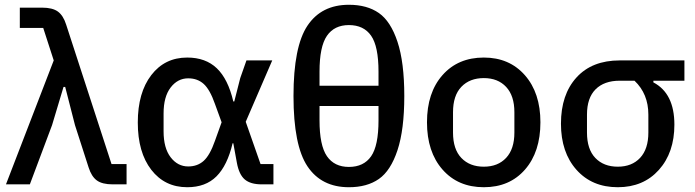

<svg xmlns="http://www.w3.org/2000/svg" viewBox="-20 -772 2910 804"><path d="M5 0 205 -519 161 -655H63V-740H156Q200 -740 222.5 -723.5Q245 -707 257 -669L447 -85H510V0H452Q408 0 385.5 -16.5Q363 -33 351 -71L294 -248L253 -408H246L198 -248L105 0Z M764 12Q670 12 613.5 -61Q557 -134 557 -259Q557 -384 613.5 -457.5Q670 -531 764 -531Q841 -531 888 -486Q935 -441 957 -347H961L986 -445L1012 -519H1120L1009 -262L1071 -85H1125V0H1076Q1029 0 1005 -20.5Q981 -41 972 -90L957 -172H954Q932 -79 886.5 -33.5Q841 12 764 12ZM768 -75Q807 -75 833 -98.5Q859 -122 880 -182L908 -260L880 -337Q859 -397 833 -420.5Q807 -444 768 -444Q724 -444 694.5 -405.5Q665 -367 665 -297V-222Q665 -152 694.5 -113.5Q724 -75 768 -75Z M1441 12Q1326 12 1267.5 -75.5Q1209 -163 1209 -370Q1209 -577 1267.5 -664.5Q1326 -752 1441 -752Q1517 -752 1566.5 -717.5Q1616 -683 1644.5 -597Q1673 -511 1673 -370Q1673 -229 1644.5 -143Q1616 -57 1566.5 -22.5Q1517 12 1441 12ZM1318 -413H1565V-472Q1565 -578 1534 -622.5Q1503 -667 1441 -667Q1380 -667 1349 -622Q1318 -577 1318 -472ZM1441 -73Q1503 -73 1534 -117.5Q1565 -162 1565 -268V-328H1318V-268Q1318 -163 1349 -118Q1380 -73 1441 -73Z M2006 -531Q2113 -531 2178 -457Q2243 -383 2243 -260Q2243 -136 2178.5 -62Q2114 12 2006 12Q1898 12 1833 -62Q1768 -136 1768 -260Q1768 -384 1833 -457.5Q1898 -531 2006 -531ZM2134 -217V-302Q2134 -371 2099.5 -408Q2065 -445 2006 -445Q1947 -445 1912 -408.5Q1877 -372 1877 -302V-217Q1877 -147 1912 -110.5Q1947 -74 2006 -74Q2065 -74 2099.5 -111Q2134 -148 2134 -217Z M2567 12Q2459 12 2394 -61Q2329 -134 2329 -254Q2329 -376 2394 -447.5Q2459 -519 2575 -519H2846V-434H2716V-427Q2804 -381 2804 -250Q2804 -133 2739 -60.5Q2674 12 2567 12ZM2695 -217V-292Q2695 -379 2637 -434H2575Q2510 -434 2474 -398Q2438 -362 2438 -292V-217Q2438 -147 2473 -110.5Q2508 -74 2567 -74Q2626 -74 2660.5 -111Q2695 -148 2695 -217Z"/></svg>

Font: Anuphan Medium
Style: Regular
Weight: 500
Designer: Mike Abbink, Paul van der Laan, Pieter van Rosmalen, Mint Tantisuwanna
Foundry: Bold Monday; Cadson Demak
Version: Version 3.002;hotconv 1.0.109;makeotfexe 2.5.65596